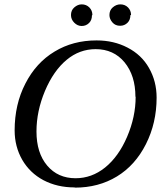

<svg xmlns="http://www.w3.org/2000/svg" viewBox="-20 -849 762 879"><path d="M601 -406H600Q600 -503 550 -564Q500 -624 418 -624Q344 -624 285 -575Q225 -525 186 -433Q147 -340 147 -247Q147 -149 196 -91Q245 -33 326 -33Q400 -33 461 -82Q523 -132 562 -223Q601 -314 601 -406ZM323 10 321 9Q242 9 179 -24Q117 -57 82 -117Q47 -178 47 -252Q47 -371 96 -466Q145 -562 230 -613Q314 -664 422 -664Q501 -664 564 -631Q628 -598 662 -538Q697 -477 697 -402Q697 -286 648 -189Q599 -92 515 -41Q431 10 323 10ZM580 -780H577Q577 -758 564 -745Q550 -731 530 -731Q508 -731 495 -746Q481 -762 481 -780Q481 -802 496 -815Q512 -829 531 -829Q552 -829 566 -815Q580 -801 580 -780ZM403 -780 401 -779Q401 -757 388 -744Q374 -730 354 -730Q335 -730 320 -745Q305 -760 305 -780Q305 -802 320 -815Q336 -829 354 -829Q375 -829 389 -815Q403 -801 403 -780Z"/></svg>

Font: Libra Serif Modern
Style: Italic
Weight: 400
Italic angle: -12°
Designer: Stefan Peev, Context Ltd
Foundry: Stefan Peev, Context Ltd
Version: Version 1.000